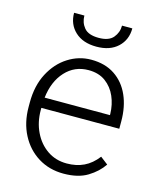

<svg xmlns="http://www.w3.org/2000/svg" viewBox="-111 -808 740 897"><g transform="rotate(15 258.5 -359.5)"><path d="M281.2 9.8Q212.4 9.8 158.7 -23.4Q105 -56.6 74.5 -115.2Q43.9 -173.8 43.9 -249.5V-270.5Q43.9 -352.1 75.4 -412.1Q106.9 -472.2 158.7 -505.1Q210.4 -538.1 270.5 -538.1Q337.9 -538.1 384.5 -506.8Q431.2 -475.6 455.3 -421.1Q479.5 -366.7 479.5 -295.9V-260.3H102.5V-249.5Q102.5 -191.4 125.5 -143.8Q148.4 -96.2 189.2 -68.1Q230 -40 283.7 -40Q330.1 -40 366.5 -57.4Q402.8 -74.7 431.6 -112.3L468.3 -84Q442.4 -45.4 397.2 -17.8Q352.1 9.8 281.2 9.8ZM270.5 -487.8Q203.6 -487.8 158.9 -439.2Q114.3 -390.6 105 -310.5H420.9V-316.9Q419.9 -361.3 403.1 -400.1Q386.2 -439 353.3 -463.4Q320.3 -487.8 270.5 -487.8ZM367.2 -729H417Q417 -673.3 379.4 -638.2Q341.8 -603 276.4 -603Q210.9 -603 173.1 -638.2Q135.3 -673.3 135.3 -729H185.1Q185.1 -695.3 205.6 -670.4Q226.1 -645.5 276.4 -645.5Q325.2 -645.5 346.2 -670.7Q367.2 -695.8 367.2 -729Z"/></g></svg>

Font: Vazirmatn RD UI ExtraLight
Style: Regular
Weight: 200
Designer: Saber Rastikerdar
Foundry: Saber Rastikerdar
Version: Version 33.003